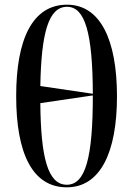

<svg xmlns="http://www.w3.org/2000/svg" viewBox="-20 -789 569 819"><path d="M265 10C407 10 479 -137 479 -378C479 -621 407 -769 266 -769C118 -769 49 -621 49 -379C49 -137 117 10 265 10ZM376 -389 152 -422C156 -649 187 -760 266 -760C343 -760 375 -648 376 -389ZM265 -1C184 -1 154 -117 152 -349L376 -382C376 -117 345 -1 265 -1Z"/></svg>

Font: Noto Serif Display Condensed Medium
Style: Regular
Weight: 500
Width: 3
Designer: Monotype Design Team
Foundry: Monotype Imaging Inc.
Version: Version 2.009